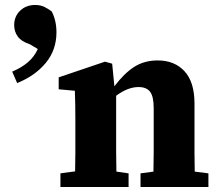

<svg xmlns="http://www.w3.org/2000/svg" viewBox="-20 -752 880 772"><path d="M121 -732Q143 -732 159 -724Q175 -716 188 -706Q207 -669 207 -622Q207 -551 164 -499Q121 -447 49 -418L29 -464Q67 -480 92.5 -502Q118 -524 132 -555L100 -574Q66 -585 51.5 -605Q37 -625 37 -651Q37 -686 61 -709Q85 -732 121 -732ZM223 0V-55L282 -63Q283 -100 283 -140Q283 -180 283 -213V-271Q283 -308 282.5 -332.5Q282 -357 281 -387L216 -393V-441L402 -504L431 -496L440 -405Q479 -457 519.5 -483Q560 -509 614 -509Q682 -509 722 -465.5Q762 -422 762 -336V-214Q762 -180 762 -139.5Q762 -99 763 -62L818 -55V0H545V-55L597 -62Q598 -99 598 -139.5Q598 -180 598 -214V-317Q598 -364 583.5 -383Q569 -402 537 -402Q494 -402 447 -367V-213Q447 -180 447 -139.5Q447 -99 448 -62L497 -55V0Z"/></svg>

Font: Source Serif 4 SmText
Style: Bold
Weight: 700
Designer: Frank Grießhammer
Foundry: Adobe
Version: Version 4.005;hotconv 1.1.0;makeotfexe 2.6.0